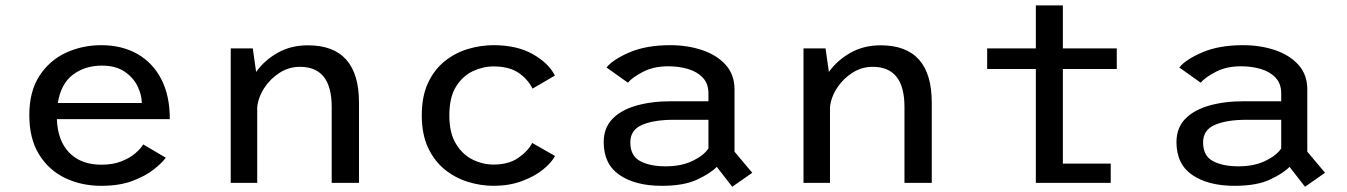

<svg xmlns="http://www.w3.org/2000/svg" viewBox="-20 -680 5010 714"><path d="M596.5 -93.5Q583 -74.5 552 -50Q521 -25.5 472.5 -7.2Q424 11 357 11Q282.5 11 221.8 -18.2Q161 -47.5 125 -106Q89 -164.5 89 -252Q89 -340 126.5 -397.8Q164 -455.5 225 -483.8Q286 -512 357 -512Q432.5 -512 490 -479.8Q547.5 -447.5 579.5 -386.2Q611.5 -325 611.5 -237H191.5Q194.5 -156 238 -111.8Q281.5 -67.5 357 -67.5Q400 -67.5 431.5 -80Q463 -92.5 483.2 -110Q503.5 -127.5 512.5 -143ZM358.5 -436Q296.5 -436 251.5 -402.5Q206.5 -369 195 -297H507.5Q507 -328 491.2 -360Q475.5 -392 442.8 -414Q410 -436 358.5 -436Z M838 0V-500H920L932.5 -412.5Q963.5 -456 1012.8 -483.8Q1062 -511.5 1125 -511.5Q1315 -511.5 1315 -298.5V0H1213.5V-282.5Q1213.5 -431.5 1095.5 -431.5Q1054.5 -431.5 1020 -409.5Q985.5 -387.5 963 -353.2Q940.5 -319 936.5 -281.5V0Z M2044 -100Q2031 -75 1999 -49.2Q1967 -23.5 1920 -6.2Q1873 11 1815.5 11Q1768 11 1720.8 -3.5Q1673.5 -18 1634.5 -49.2Q1595.5 -80.5 1572 -130.5Q1548.5 -180.5 1548.5 -251Q1548.5 -322.5 1572 -372.2Q1595.5 -422 1634.5 -453Q1673.5 -484 1720.8 -498Q1768 -512 1815.5 -512Q1902 -512 1961 -478.8Q2020 -445.5 2043.5 -399L1960.5 -350.5Q1941.5 -387.5 1906.8 -410.2Q1872 -433 1815.5 -433Q1776 -433 1738.2 -415.2Q1700.5 -397.5 1675.8 -357.8Q1651 -318 1651 -251Q1651 -185 1675.8 -144.8Q1700.5 -104.5 1738.2 -86.2Q1776 -68 1815.5 -68Q1872 -68 1908.2 -93.5Q1944.5 -119 1959 -148.5Z M2703 14.5 2645.5 -59.5Q2621.5 -35 2572.2 -12Q2523 11 2441 11Q2343 11 2284 -29.2Q2225 -69.5 2225 -151.5Q2225 -204 2257.2 -237.5Q2289.5 -271 2346.2 -287.2Q2403 -303.5 2476.5 -303.5H2614.5V-332.5Q2614.5 -369 2593.5 -391.2Q2572.5 -413.5 2538.5 -423.5Q2504.5 -433.5 2465.5 -433.5Q2411 -433.5 2371.8 -413.2Q2332.5 -393 2315 -372.5L2235.5 -429Q2259.5 -459 2321.5 -485.5Q2383.5 -512 2472.5 -512Q2536.5 -512 2591 -493.8Q2645.5 -475.5 2678.5 -439Q2711.5 -402.5 2711.5 -347.5V-116L2777.5 -37.5ZM2455.5 -61.5Q2513.5 -61.5 2555.2 -81.5Q2597 -101.5 2614.5 -128V-234.5H2484Q2412.5 -234.5 2368.2 -215.8Q2324 -197 2324 -150.5Q2324 -100.5 2360.5 -81Q2397 -61.5 2455.5 -61.5Z M2968 0V-500H3050L3062.5 -412.5Q3093.5 -456 3142.8 -483.8Q3192 -511.5 3255 -511.5Q3445 -511.5 3445 -298.5V0H3343.5V-282.5Q3343.5 -431.5 3225.5 -431.5Q3184.5 -431.5 3150 -409.5Q3115.5 -387.5 3093 -353.2Q3070.5 -319 3066.5 -281.5V0Z M3932.5 -71.5H4110.5V0H3832V-423.5H3651V-500H3832V-660H3932.5V-500H4133V-423.5H3932.5Z M4833 14.5 4775.5 -59.5Q4751.5 -35 4702.2 -12Q4653 11 4571 11Q4473 11 4414 -29.2Q4355 -69.5 4355 -151.5Q4355 -204 4387.2 -237.5Q4419.5 -271 4476.2 -287.2Q4533 -303.5 4606.5 -303.5H4744.5V-332.5Q4744.5 -369 4723.5 -391.2Q4702.5 -413.5 4668.5 -423.5Q4634.5 -433.5 4595.5 -433.5Q4541 -433.5 4501.8 -413.2Q4462.5 -393 4445 -372.5L4365.5 -429Q4389.5 -459 4451.5 -485.5Q4513.5 -512 4602.5 -512Q4666.5 -512 4721 -493.8Q4775.5 -475.5 4808.5 -439Q4841.5 -402.5 4841.5 -347.5V-116L4907.5 -37.5ZM4585.5 -61.5Q4643.5 -61.5 4685.2 -81.5Q4727 -101.5 4744.5 -128V-234.5H4614Q4542.5 -234.5 4498.2 -215.8Q4454 -197 4454 -150.5Q4454 -100.5 4490.5 -81Q4527 -61.5 4585.5 -61.5Z"/></svg>

Font: League Mono
Style: Regular
Weight: 400
Width: 6
Designer: Tyler Finck
Foundry: The League of Moveable Type / Tyler Finck
Version: Version 2.300;RELEASE